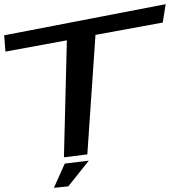

<svg xmlns="http://www.w3.org/2000/svg" viewBox="-156 -741 813 919"><path d="M623 -633 637 -721 -136 -572 -130 -494 164 -548 150 12 262 -2 301 -574ZM269 28 154 42 102 158 171 151Z"/></svg>

Font: Gamestation Warped
Style: Regular
Weight: 400
Designer: Jonas Hecksher
Foundry: Jonas Hecksher, Playtypeª, e-types AS
Version: Version 1.003